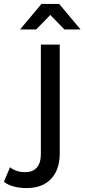

<svg xmlns="http://www.w3.org/2000/svg" viewBox="-112 -757 430 977"><path d="M-42 192C-22 197.3 -0.3 200 23 200C77 200 118.7 184.3 148 153C177.3 121.7 192 78.7 192 24V-530H96V26C96 56.7 89.2 79.8 75.5 95.5C61.8 111.2 42.3 119 17 119C-15 119 -41 110.7 -61 94L-92 168C-78.7 178.7 -62 186.7 -42 192ZM216 -607H298L189 -737H99L-10 -607H72L144 -681Z"/></svg>

Font: ICO Headline
Style: Regular
Weight: 500
Designer: Julieta Ulanovsky
Foundry: Julieta Ulanovsky
Version: Version 7.200